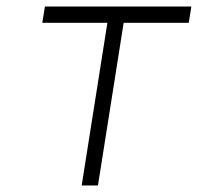

<svg xmlns="http://www.w3.org/2000/svg" viewBox="-20 -570 640 590"><path d="M281 0H231L310 -500H110L118 -550H568L560 -500H360Z"/></svg>

Font: JetBrains Mono Extra Light
Style: Italic
Weight: 200
Italic angle: -9°
Monospace: yes
Designer: Philipp Nurullin, Konstantin Bulenkov
Foundry: JetBrains
Version: 2.002